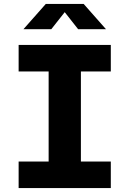

<svg xmlns="http://www.w3.org/2000/svg" viewBox="-20 -959 660 979"><path d="M75 0H545V-135.5H392.5V-594.5H545V-730H75V-594.5H228V-135.5H75ZM99.5 -810H241.5L310 -897L378.5 -810H520.5L406.5 -939H213.5Z"/></svg>

Font: Monaspace Neon ExtraBold
Style: Regular
Weight: 800
Designer: Riley Cran & the Lettermatic Team
Foundry: Lettermatic
Version: Version 1.200 (Monaspace Neon)